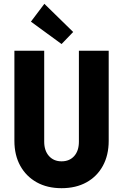

<svg xmlns="http://www.w3.org/2000/svg" viewBox="-20 -988 652 1016"><path d="M305.7 7.8Q230 7.8 174.1 -23.4Q118.2 -54.7 87.2 -110.8Q56.2 -167 56.2 -242.7V-719.7H213.9V-238.3Q213.9 -190.9 239 -162.6Q264.2 -134.3 305.7 -134.3Q347.7 -134.3 372.6 -162.1Q397.5 -189.9 397.5 -238.3V-719.7H555.2V-242.7Q555.2 -167 524.4 -110.6Q493.7 -54.2 437.7 -23.2Q381.8 7.8 305.7 7.8ZM305.7 -754.9 143.6 -873.5 214.8 -967.8 367.2 -818.8Z"/></svg>

Font: Reddit Sans Condensed ExtraBold
Style: Regular
Weight: 800
Designer: Stephen Hutchings
Foundry: Reddit
Version: Version 1.014